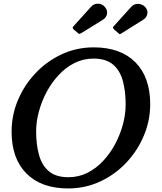

<svg xmlns="http://www.w3.org/2000/svg" viewBox="-20 -1021 887 1052"><path d="M178 -302Q178 -229 193.8 -172Q209.5 -115 248 -82.5Q286.5 -50 355 -50Q411.5 -50 459.8 -74.5Q508 -99 546.5 -140.8Q585 -182.5 612.2 -234.2Q639.5 -286 654 -341.2Q668.5 -396.5 668.5 -448Q668.5 -521 653 -578Q637.5 -635 599 -667.5Q560.5 -700 492 -700Q436 -700 387.8 -675.5Q339.5 -651 300.8 -609.2Q262 -567.5 234.8 -515.8Q207.5 -464 192.8 -408.8Q178 -353.5 178 -302ZM353.5 11.5Q206.5 11.5 125 -70.2Q43.5 -152 43.5 -300Q43.5 -389.5 78.2 -472.2Q113 -555 174.8 -620.2Q236.5 -685.5 318 -723.5Q399.5 -761.5 493.5 -761.5Q640.5 -761.5 721.8 -679.8Q803 -598 803 -450Q803 -360.5 768.2 -277.8Q733.5 -195 672 -129.8Q610.5 -64.5 528.8 -26.5Q447 11.5 353.5 11.5ZM403 -843.5 384.5 -858.5Q377 -866.5 378.5 -871Q380 -875.5 387.5 -882.5L478.5 -983.5Q494.5 -1001.5 517.2 -1000.8Q540 -1000 554.5 -983Q569.5 -966 566.5 -945.8Q563.5 -925.5 544 -913L433.5 -844.5Q422.5 -837.5 417 -835.8Q411.5 -834 403 -843.5ZM626.5 -841 607 -858Q599.5 -866 598.8 -869.2Q598 -872.5 605.5 -880L699 -983.5Q715.5 -1001.5 738.8 -999.8Q762 -998 776.5 -981.5Q791.5 -964 787.2 -944.2Q783 -924.5 765 -913L644.5 -837.5Q637.5 -833 634.8 -834.2Q632 -835.5 626.5 -841Z"/></svg>

Font: Besley* Medium
Style: Italic
Weight: 500
Italic angle: -13°
Designer: Owen Earl
Foundry: indestructible type*
Version: Version 3.000; ttfautohint (v1.8.3)